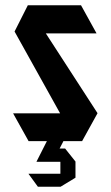

<svg xmlns="http://www.w3.org/2000/svg" viewBox="-20 -533 418 725"><path d="M88 0 30 -104V-105H207L35 -414L85 -513H286L344 -408V-407H153L348 -106V-105L290 0H219V1L205 28H226L265 77V138L209 172H123L88 124V123H208V78H118V77L157 0Z"/></svg>

Font: Foldit Thin Medium
Style: Regular
Weight: 500
Version: Version 1.003